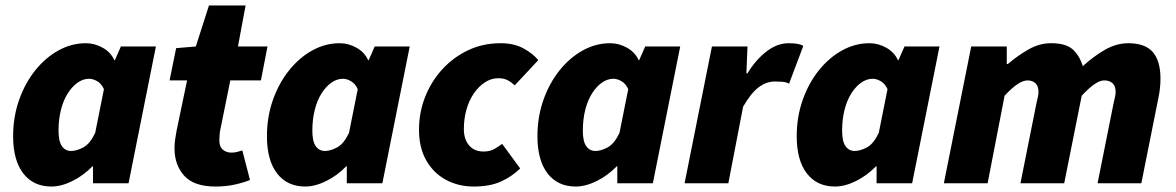

<svg xmlns="http://www.w3.org/2000/svg" viewBox="-20 -670 4301 702"><path d="M168 12Q102 12 65 -36Q28 -84 28 -172Q28 -243 50 -305Q72 -367 109.5 -413.5Q147 -460 194.5 -486Q242 -512 294 -512Q326 -512 355.5 -495.5Q385 -479 398 -450H400L422 -500H550L450 0H320V-62H318Q285 -28 244.5 -8Q204 12 168 12ZM240 -118Q260 -118 284.5 -131Q309 -144 328 -184L360 -344Q351 -364 335.5 -373Q320 -382 306 -382Q284 -382 264 -368Q244 -354 228 -329Q212 -304 203 -269Q194 -234 194 -192Q194 -153 206.5 -135.5Q219 -118 240 -118Z M768 12Q689 12 653.5 -27.5Q618 -67 618 -128Q618 -145 620.5 -161.5Q623 -178 626 -194L664 -376H600L624 -494L696 -500L744 -650H878L850 -500H958L934 -376H822L784 -188Q783 -179 782.5 -171.5Q782 -164 782 -156Q782 -134 794.5 -123Q807 -112 826 -112Q837 -112 847 -114.5Q857 -117 866 -120L894 -12Q873 -3 840 4.5Q807 12 768 12Z M1096 12Q1030 12 993 -36Q956 -84 956 -172Q956 -243 978 -305Q1000 -367 1037.5 -413.5Q1075 -460 1122.5 -486Q1170 -512 1222 -512Q1254 -512 1283.5 -495.5Q1313 -479 1326 -450H1328L1350 -500H1478L1378 0H1248V-62H1246Q1213 -28 1172.5 -8Q1132 12 1096 12ZM1168 -118Q1188 -118 1212.5 -131Q1237 -144 1256 -184L1288 -344Q1279 -364 1263.5 -373Q1248 -382 1234 -382Q1212 -382 1192 -368Q1172 -354 1156 -329Q1140 -304 1131 -269Q1122 -234 1122 -192Q1122 -153 1134.5 -135.5Q1147 -118 1168 -118Z M1712 12Q1656 12 1610.5 -12.5Q1565 -37 1538.5 -83.5Q1512 -130 1512 -196Q1512 -259 1534.5 -316Q1557 -373 1597.5 -417Q1638 -461 1692 -486.5Q1746 -512 1810 -512Q1860 -512 1895 -492.5Q1930 -473 1948 -450L1862 -358Q1849 -370 1835.5 -377Q1822 -384 1802 -384Q1776 -384 1753 -369Q1730 -354 1712.5 -328.5Q1695 -303 1685.5 -269.5Q1676 -236 1676 -198Q1676 -161 1695 -138.5Q1714 -116 1748 -116Q1771 -116 1787 -125Q1803 -134 1816 -144L1882 -54Q1851 -24 1811 -6Q1771 12 1712 12Z M2085 12Q2019 12 1982 -36Q1945 -84 1945 -172Q1945 -243 1967 -305Q1989 -367 2026.5 -413.5Q2064 -460 2111.5 -486Q2159 -512 2211 -512Q2243 -512 2272.5 -495.5Q2302 -479 2315 -450H2317L2339 -500H2467L2367 0H2237V-62H2235Q2202 -28 2161.5 -8Q2121 12 2085 12ZM2157 -118Q2177 -118 2201.5 -131Q2226 -144 2245 -184L2277 -344Q2268 -364 2252.5 -373Q2237 -382 2223 -382Q2201 -382 2181 -368Q2161 -354 2145 -329Q2129 -304 2120 -269Q2111 -234 2111 -192Q2111 -153 2123.5 -135.5Q2136 -118 2157 -118Z M2483 0 2583 -500H2713L2709 -402H2713Q2742 -450 2781.5 -481Q2821 -512 2863 -512Q2884 -512 2897 -509.5Q2910 -507 2917 -502L2865 -364Q2855 -370 2840 -371Q2825 -372 2813 -372Q2782 -372 2754 -351Q2726 -330 2697 -280L2643 0Z M3033 12Q2967 12 2930 -36Q2893 -84 2893 -172Q2893 -243 2915 -305Q2937 -367 2974.5 -413.5Q3012 -460 3059.5 -486Q3107 -512 3159 -512Q3191 -512 3220.5 -495.5Q3250 -479 3263 -450H3265L3287 -500H3415L3315 0H3185V-62H3183Q3150 -28 3109.5 -8Q3069 12 3033 12ZM3105 -118Q3125 -118 3149.5 -131Q3174 -144 3193 -184L3225 -344Q3216 -364 3200.5 -373Q3185 -382 3171 -382Q3149 -382 3129 -368Q3109 -354 3093 -329Q3077 -304 3068 -269Q3059 -234 3059 -192Q3059 -153 3071.5 -135.5Q3084 -118 3105 -118Z M3431 0 3531 -500H3661V-436H3665Q3700 -466 3740 -489Q3780 -512 3823 -512Q3877 -512 3902 -489.5Q3927 -467 3939 -428Q3978 -464 4020 -488Q4062 -512 4105 -512Q4167 -512 4195 -479.5Q4223 -447 4223 -382Q4223 -366 4221 -347Q4219 -328 4215 -310L4153 0H3993L4051 -290Q4054 -304 4056.5 -314.5Q4059 -325 4059 -334Q4059 -355 4048 -365.5Q4037 -376 4017 -376Q4002 -376 3982 -362.5Q3962 -349 3935 -320L3871 0H3711L3769 -290Q3772 -304 3774.5 -314.5Q3777 -325 3777 -334Q3777 -355 3766 -365.5Q3755 -376 3737 -376Q3721 -376 3700.5 -362.5Q3680 -349 3653 -320L3591 0Z"/></svg>

Font: Source Sans 3 ExtraLight Black
Style: Italic
Weight: 900
Italic angle: -11°
Version: Version 3.052;hotconv 1.1.0;makeotfexe 2.6.0